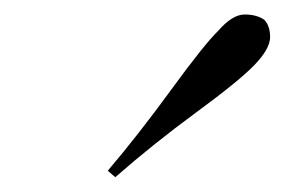

<svg xmlns="http://www.w3.org/2000/svg" viewBox="-20 -840 387 261"><path d="M339.4 -813Q347.2 -804.7 347.2 -789.1Q346.7 -773.4 326.2 -752Q305.7 -730.5 247.1 -687.5Q188.5 -644.5 136.7 -599.1L126.5 -607.9Q168 -656.7 212.9 -718.3Q257.8 -779.8 276.4 -797.9Q295.9 -820.3 312.5 -820.3Q329.1 -820.3 339.4 -813Z"/></svg>

Font: PlayfairDisplaySC-Italic
Style: Italic
Weight: 400
Italic angle: -14°
Designer: Claus Eggers Sørensen
Foundry: Claus Eggers Sørensen
Version: Version 1.004;PS 001.004;hotconv 1.0.70;makeotf.lib2.5.58329